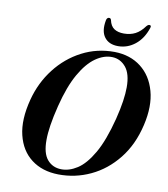

<svg xmlns="http://www.w3.org/2000/svg" viewBox="-96 -975 932 1066"><g transform="rotate(10 370.0 -441.5)"><path d="M496.5 -712.5Q584 -711 644.8 -664Q705.5 -617 728.5 -534Q751.5 -451 726 -341.5Q699.5 -227 636 -147.5Q572.5 -68 486.2 -27.5Q400 13 304.5 11.5Q214 10 152.8 -36.5Q91.5 -83 70.8 -168Q50 -253 80.5 -370Q106.5 -469.5 166.8 -547.2Q227 -625 312 -669.2Q397 -713.5 496.5 -712.5ZM315.5 -19.5Q360.5 -18.5 406.2 -48Q452 -77.5 493.8 -149.8Q535.5 -222 568 -349Q582.5 -407 589 -451.8Q595.5 -496.5 595.5 -530.5Q595.5 -606.5 564.8 -643.5Q534 -680.5 488 -682Q441.5 -683.5 394.5 -650.8Q347.5 -618 307 -546.8Q266.5 -475.5 238 -361.5Q222 -297.5 214.8 -249.8Q207.5 -202 207.5 -167Q207 -91 236.8 -55.8Q266.5 -20.5 315.5 -19.5ZM527.5 -822Q564 -822 592 -836.5Q620 -851 643.5 -883.5Q652 -893.5 659.5 -893.5Q673 -893.5 666.5 -876.5Q646 -815 603.2 -781.2Q560.5 -747.5 508 -747.5Q456 -747.5 430.8 -781.2Q405.5 -815 417 -876.5Q420 -893.5 433.5 -893.5Q441.5 -893.5 444.5 -883.5Q451.5 -850 472.8 -836Q494 -822 527.5 -822Z"/></g></svg>

Font: Fraunces 72pt S000 SemiBold
Style: Italic
Weight: 600
Italic angle: -16°
Version: Version 1.000; ttfautohint (v1.8.3)